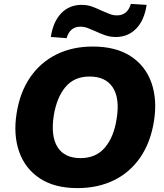

<svg xmlns="http://www.w3.org/2000/svg" viewBox="-20 -955 844 986"><path d="M48 0ZM378 11Q260 11 184.5 -39Q109 -89 78.5 -175.5Q48 -262 65 -371Q82 -481 135 -558Q188 -635 270 -675.5Q352 -716 456 -716Q575 -716 651 -666.5Q727 -617 757.5 -530.5Q788 -444 771 -335Q754 -225 701 -147.5Q648 -70 565.5 -29.5Q483 11 378 11ZM394 -143Q473 -143 519 -197.5Q565 -252 579 -345Q596 -449 559.5 -505.5Q523 -562 440 -562Q361 -562 316 -508Q271 -454 256 -361Q240 -256 275.5 -199.5Q311 -143 394 -143ZM322 -759 241 -765Q253 -844 294.5 -887Q336 -930 399 -930Q430 -930 456 -920Q482 -910 505 -899Q525 -890 543.5 -883Q562 -876 580 -876Q635 -876 652 -935L733 -930Q721 -850 679 -807.5Q637 -765 575 -765Q545 -765 518.5 -774.5Q492 -784 469 -795Q449 -804 430.5 -811Q412 -818 393 -818Q339 -818 322 -759Z"/></svg>

Font: Winston ExtraBold
Style: Italic
Weight: 800
Italic angle: -9°
Designer: Original fonts by Vernon Adams / Changes by Cristiano Sobral
Foundry: Original fonts by Vernon Adams / Changes by Cristiano Sobral
Version: Version 2.503;July 17, 2020;FontCreator 13.0.0.2655 64-bit